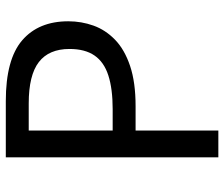

<svg xmlns="http://www.w3.org/2000/svg" viewBox="-74 -680 754 645"><g transform="rotate(-90 302.5 -357.0)"><path d="M286 -714Q426 -714 490 -659Q554 -604 554 -504Q554 -460 539.5 -419.5Q525 -379 492 -347Q459 -315 404 -296.5Q349 -278 269 -278H187V0H97V-714ZM278 -637H187V-355H259Q327 -355 372 -369.5Q417 -384 439 -416Q461 -448 461 -500Q461 -569 417 -603Q373 -637 278 -637Z"/></g></svg>

Font: ing115
Style: Regular
Weight: 400
Designer: Monotype Design Team
Foundry: Monotype Imaging Inc.
Version: Version 2.013